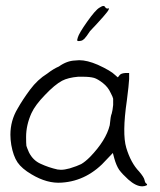

<svg xmlns="http://www.w3.org/2000/svg" viewBox="-20 -664 549 657"><path d="M320.3 -637.7Q329.1 -643.6 334 -643.6Q337.9 -643.6 338.9 -640.6Q343.8 -633.8 348.6 -634.8Q352.5 -636.7 352.5 -634.8Q352.5 -633.8 352.5 -632.8Q350.6 -626 333 -606.4Q312.5 -583 288.1 -557.6Q275.4 -538.1 268.6 -531.2Q262.7 -525.4 256.8 -524.4Q252.9 -523.4 250 -523.4Q247.1 -523.4 245.1 -524.4Q244.1 -524.4 244.1 -527.3Q244.1 -529.3 246.1 -535.2Q250 -549.8 278.3 -589.8Q306.6 -629.9 320.3 -637.7ZM237.3 -457Q244.1 -458 251 -458Q278.3 -458 314.5 -442.4Q359.4 -421.9 374 -407.2Q377 -404.3 382.8 -399.4Q384.8 -400.4 388.7 -406.2Q393.6 -413.1 408.2 -414.1Q413.1 -414.1 421.9 -414.1Q421.9 -409.2 421.9 -393.6Q420.9 -373 414.1 -320.3Q397.5 -207 412.1 -158.2Q427.7 -106.4 456.1 -77.1Q472.7 -57.6 474.6 -47.9Q476.6 -38.1 480.5 -36.1Q483.4 -34.2 483.4 -32.2Q483.4 -29.3 474.6 -27.3Q470.7 -26.4 466.8 -26.4Q445.3 -26.4 418.9 -49.8Q398.4 -68.4 387.7 -83Q377.9 -97.7 371.1 -122.1Q369.1 -127.9 366.2 -140.6Q361.3 -135.7 345.7 -119.1Q280.3 -44.9 191.4 -39.1Q141.6 -35.2 87.9 -67.4Q54.7 -86.9 40 -108.4Q25.4 -129.9 18.6 -168Q15.6 -186.5 15.6 -203.1Q15.6 -251 40 -292Q57.6 -323.2 83 -357.4Q108.4 -391.6 141.6 -412.1Q163.1 -428.7 181.6 -436.5Q209 -456.1 237.3 -457ZM301.8 -397.5Q287.1 -401.4 264.6 -401.4Q255.9 -401.4 247.1 -401.4Q212.9 -398.4 192.4 -387.7Q167 -374 133.8 -338.9Q100.6 -304.7 87.9 -277.3Q69.3 -236.3 69.3 -195.3Q69.3 -172.9 70.3 -165Q72.3 -158.2 79.1 -142.6Q92.8 -115.2 119.1 -103.5Q146.5 -90.8 176.8 -84Q182.6 -83 188.5 -83Q201.2 -83 218.8 -87.9Q244.1 -95.7 257.8 -102.5Q271.5 -110.4 288.1 -127Q342.8 -183.6 355.5 -235.4Q358.4 -267.6 362.3 -275.4Q365.2 -285.2 367.2 -304.7Q367.2 -312.5 367.2 -317.4Q367.2 -323.2 367.2 -326.2Q366.2 -332 358.4 -346.7Q349.6 -366.2 332 -379.9Q314.5 -393.6 301.8 -397.5Z"/></svg>

Font: Yahfie
Style: Heavy
Weight: 600
Designer: Joe Palazzolo
Foundry: jozolo LLC
Version: Version 001.000